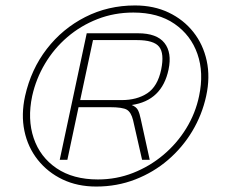

<svg xmlns="http://www.w3.org/2000/svg" viewBox="-20 -674 824 704"><path d="M333 10Q264 10 209.5 -16Q155 -42 118.5 -88Q82 -134 69.5 -194Q57 -254 72 -322Q94 -420 151.5 -494.5Q209 -569 292.5 -611.5Q376 -654 475 -654Q544 -654 598.5 -628Q653 -602 689 -556.5Q725 -511 738 -451Q751 -391 736 -322Q721 -253 685 -193Q649 -133 596 -87.5Q543 -42 476 -16Q409 10 333 10ZM339 -16Q407 -16 468 -40Q529 -64 579 -106Q629 -148 663 -203.5Q697 -259 710 -322Q728 -407 704 -476Q680 -545 620 -586.5Q560 -628 469 -628Q399 -628 337.5 -604Q276 -580 227 -538Q178 -496 145 -440.5Q112 -385 98 -322Q80 -237 103.5 -167.5Q127 -98 187.5 -57Q248 -16 339 -16ZM199 -88 298 -552H486Q555 -552 583 -516.5Q611 -481 598 -419Q574 -305 463 -289Q480 -282 486 -270Q492 -258 496 -238L529 -88H501L468 -233Q461 -262 445.5 -271.5Q430 -281 382 -281H268L227 -88ZM274 -307H426Q482 -307 520 -332Q558 -357 571 -419Q583 -478 563.5 -502.5Q544 -527 482 -527H321Z"/></svg>

Font: Kanit Thin
Style: Italic
Weight: 250
Italic angle: -12°
Designer: Katatrad Team
Foundry: CadsonDemak
Version: Version 2.000; ttfautohint (v1.8.3)